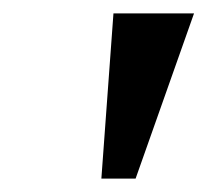

<svg xmlns="http://www.w3.org/2000/svg" viewBox="-20 -734 309 286"><path d="M131 -468 149 -714H269L182 -468Z"/></svg>

Font: Noto Serif Medium
Style: Italic
Weight: 500
Italic angle: -12°
Designer: Monotype Design Team
Foundry: Monotype Imaging Inc.
Version: Version 2.014; ttfautohint (v1.8.4.7-5d5b)